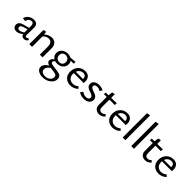

<svg xmlns="http://www.w3.org/2000/svg" viewBox="271 -2178 3928 3928"><g transform="rotate(45 2234.5 -214.0)"><path d="M417 -78 453 -50Q427 5 365 5Q302 5 285 -56Q211 5 148 5Q101 5 72 -21Q43 -47 43 -89Q43 -172 163 -202L281 -232L282 -288Q283 -368 223 -368Q189 -368 161.5 -344.5Q134 -321 128 -274L53 -282Q62 -342 116.5 -382Q171 -422 239 -422Q354 -422 352 -299L349 -91Q349 -52 377 -52Q403 -52 417 -78ZM175 -54Q210 -54 279 -96V-104L280 -190L182 -159Q123 -141 123 -101Q123 -80 137.5 -67Q152 -54 175 -54Z M757 -422Q822 -422 862.5 -380Q903 -338 903 -266V0H824V-239Q824 -297 798 -330Q772 -363 724 -363Q649 -363 599 -300V0H520V-409L585 -423L595 -352Q665 -422 757 -422Z M1445 -411V-359H1357Q1382 -325 1382 -278Q1382 -210 1331.5 -164.5Q1281 -119 1203 -119Q1173 -119 1144 -127Q1109 -104 1109 -77Q1109 -51 1138.5 -41Q1168 -31 1250 -22Q1288 -18 1311.5 -14.5Q1335 -11 1361.5 -3Q1388 5 1403 16.5Q1418 28 1427.5 47.5Q1437 67 1437 93Q1437 176 1364 232.5Q1291 289 1188 289Q1110 289 1060.5 255.5Q1011 222 1011 167Q1011 86 1117 23Q1042 1 1042 -51Q1042 -102 1105 -144Q1037 -185 1037 -265Q1037 -333 1089 -377.5Q1141 -422 1218 -422Q1269 -422 1310 -400ZM1214 -171Q1258 -171 1284 -197.5Q1310 -224 1310 -266Q1310 -311 1281 -340Q1252 -369 1205 -369Q1162 -369 1136 -343Q1110 -317 1110 -274Q1110 -229 1139 -200Q1168 -171 1214 -171ZM1361 117Q1361 74 1329.5 60.5Q1298 47 1208 38Q1202 38 1190.5 36Q1179 34 1173 34Q1094 87 1094 151Q1094 192 1125 215Q1156 238 1208 238Q1272 238 1316.5 203Q1361 168 1361 117Z M1841 -102 1879 -64Q1804 6 1710 6Q1619 6 1563.5 -48Q1508 -102 1508 -194Q1508 -294 1569 -357.5Q1630 -421 1724 -421Q1796 -421 1834 -379Q1872 -337 1872 -265Q1872 -238 1869 -224H1581Q1580 -217 1580 -203Q1580 -135 1618.5 -95Q1657 -55 1723 -55Q1785 -55 1841 -102ZM1719 -365Q1674 -365 1640.5 -340Q1607 -315 1591 -272H1803Q1800 -365 1719 -365Z M2100 5Q2006 5 1949 -40L1992 -92Q2039 -52 2105 -52Q2142 -52 2163 -69Q2184 -86 2184 -113Q2184 -138 2162 -155Q2140 -172 2109 -182Q2078 -192 2047 -204Q2016 -216 1994 -241Q1972 -266 1972 -304Q1972 -360 2014.5 -390.5Q2057 -421 2122 -421Q2196 -421 2248 -392L2212 -335Q2177 -366 2118 -366Q2085 -366 2066 -351.5Q2047 -337 2047 -314Q2047 -290 2069 -274Q2091 -258 2122.5 -248Q2154 -238 2185 -225.5Q2216 -213 2238 -187.5Q2260 -162 2260 -124Q2260 -69 2217 -32Q2174 5 2100 5Z M2634 -92 2671 -55Q2614 7 2538 7Q2478 7 2440.5 -29Q2403 -65 2403 -122V-356H2321L2326 -405L2404 -406L2417 -500L2481 -513V-407L2641 -410L2636 -355H2481V-136Q2481 -96 2500.5 -74Q2520 -52 2552 -52Q2595 -52 2634 -92Z M3059 -102 3097 -64Q3022 6 2928 6Q2837 6 2781.5 -48Q2726 -102 2726 -194Q2726 -294 2787 -357.5Q2848 -421 2942 -421Q3014 -421 3052 -379Q3090 -337 3090 -265Q3090 -238 3087 -224H2799Q2798 -217 2798 -203Q2798 -135 2836.5 -95Q2875 -55 2941 -55Q3003 -55 3059 -102ZM2937 -365Q2892 -365 2858.5 -340Q2825 -315 2809 -272H3021Q3018 -365 2937 -365Z M3221 0V-704L3299 -717V0Z M3469 0V-704L3547 -717V0Z M3967 -92 4004 -55Q3947 7 3871 7Q3811 7 3773.5 -29Q3736 -65 3736 -122V-356H3654L3659 -405L3737 -406L3750 -500L3814 -513V-407L3974 -410L3969 -355H3814V-136Q3814 -96 3833.5 -74Q3853 -52 3885 -52Q3928 -52 3967 -92Z M4392 -102 4430 -64Q4355 6 4261 6Q4170 6 4114.5 -48Q4059 -102 4059 -194Q4059 -294 4120 -357.5Q4181 -421 4275 -421Q4347 -421 4385 -379Q4423 -337 4423 -265Q4423 -238 4420 -224H4132Q4131 -217 4131 -203Q4131 -135 4169.5 -95Q4208 -55 4274 -55Q4336 -55 4392 -102ZM4270 -365Q4225 -365 4191.5 -340Q4158 -315 4142 -272H4354Q4351 -365 4270 -365Z"/></g></svg>

Font: EauTest Medium
Style: Regular
Weight: 500
Designer: Christian Thalmann (Catharsis Fonts)
Version: Version 0.001;PS 000.001;hotconv 1.0.88;makeotf.lib2.5.64775